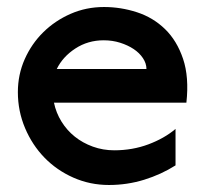

<svg xmlns="http://www.w3.org/2000/svg" viewBox="-20 -518 578 548"><path d="M398 -321Q398 -337 388 -352Q378 -367 361.5 -378Q345 -389 323 -396Q301 -403 276 -403Q231 -403 195 -379.5Q159 -356 142 -321ZM512 -225H134Q140 -196 155.5 -171Q171 -146 193.5 -128Q216 -110 245 -99.5Q274 -89 306 -89Q358 -89 403.5 -106Q449 -123 481 -150V-46Q440 -20 391.5 -5Q343 10 291 10Q237 10 189.5 -11Q142 -32 107 -68Q72 -104 51.5 -152.5Q31 -201 31 -255Q31 -305 50.5 -349Q70 -393 103.5 -426Q137 -459 181.5 -478.5Q226 -498 277 -498Q325 -498 371 -483Q417 -468 451 -435Q485 -402 502.5 -350Q520 -298 512 -225Z"/></svg>

Font: Railway
Style: Regular
Weight: 400
Version: 1.000